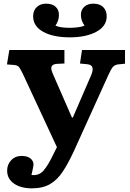

<svg xmlns="http://www.w3.org/2000/svg" viewBox="-20 -797 708 1049"><path d="M154 232Q94 232 56.5 206Q19 180 19 135Q19 102 41 78.5Q63 55 98 55Q129 55 145.5 68Q162 81 163 99Q163 108 160 122Q157 136 152 159Q192 164 217 136Q242 108 271 47L291 7L105 -393Q91 -422 83.5 -431Q76 -440 58 -442L18 -445L31 -524H332V-450L289 -448Q268 -446 262 -434Q256 -422 269 -393L373 -155H378L478 -386Q502 -442 457 -446L417 -450L428 -524H663V-449L624 -445Q606 -442 596.5 -431Q587 -420 572 -387L384 28Q354 93 324 139Q294 185 254 208.5Q214 232 154 232ZM362 -593Q270 -593 215.5 -623.5Q161 -654 161 -708Q161 -740 181 -758.5Q201 -777 231 -777Q266 -777 284 -760Q302 -743 302 -716Q302 -684 283 -657Q308 -645 361 -645Q383 -645 406 -648Q429 -651 442 -657Q422 -684 422 -716Q422 -743 440.5 -760Q459 -777 490 -777Q525 -777 544 -758Q563 -739 563 -708Q563 -654 506.5 -623.5Q450 -593 362 -593Z"/></svg>

Font: Literata 7pt
Style: Bold
Weight: 700
Designer: Latin by Veronika Burian and Jose Scaglione. Greek by Irene Vlachou. Cyrillic by Vera Evstafieva.
Foundry: TypeTogether
Version: Version 3.002